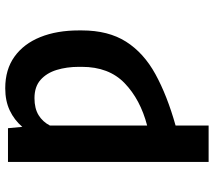

<svg xmlns="http://www.w3.org/2000/svg" viewBox="-60 -518 781 700"><g transform="rotate(-90 330.0 -167.5)"><path d="M218 -476.2Q243.3 -505.7 277.9 -522Q312.5 -538.4 358.7 -538.4Q427.2 -538.4 474.1 -504.6Q521 -470.9 545.3 -410.5Q569.6 -350.1 569.6 -270.2V-259.2Q569.6 -162.6 528.6 -98Q487.6 -33.4 410 9.2Q332.4 51.8 222.7 82.7V203.1H90.2V-528.4H213.1ZM222.7 -21Q317.8 -45.8 377.3 -103.2Q436.8 -160.5 436.8 -259.2V-270.2Q436.8 -313.9 425.6 -350.7Q414.4 -387.4 389.4 -409.6Q364.3 -431.8 322.8 -431.8Q285.2 -431.8 260.8 -416.9Q236.5 -402 222.7 -375.4Z"/></g></svg>

Font: Inter UI Semi Bold
Style: Regular
Weight: 600
Designer: Rasmus Andersson
Foundry: rsms
Version: 3.2;8d6f07862